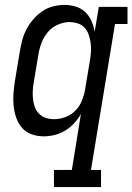

<svg xmlns="http://www.w3.org/2000/svg" viewBox="-20 -548 540 783"><path d="M200 215V145H273L310 -83Q298 -62 281.5 -44.5Q265 -27 245 -15Q225 -3 202.5 2.5Q180 8 158 8Q132 8 108.5 -0.5Q85 -9 69.5 -27Q54 -45 46 -68.5Q38 -92 35.5 -117Q33 -142 35 -167.5Q37 -193 41 -219L61 -339Q65 -362 71 -385Q77 -408 88.5 -429.5Q100 -451 116.5 -470Q133 -489 153 -502.5Q173 -516 196.5 -522Q220 -528 243 -528Q267 -528 289.5 -521Q312 -514 328 -498.5Q344 -483 353 -462.5Q362 -442 366 -419L383 -520H500V-450H449L351 145H392V215ZM200 -62Q223 -62 246.5 -70.5Q270 -79 287.5 -97Q305 -115 314 -137.5Q323 -160 327 -183L347 -303Q350 -321 351 -339Q352 -357 349.5 -374Q347 -391 341.5 -407Q336 -423 325 -435Q314 -447 297.5 -452.5Q281 -458 263 -458Q240 -458 216 -447.5Q192 -437 175.5 -417.5Q159 -398 150 -375Q141 -352 137 -328L117 -208Q114 -191 113.5 -174Q113 -157 115 -140.5Q117 -124 123 -109Q129 -94 140.5 -83Q152 -72 167.5 -67Q183 -62 200 -62Z"/></svg>

Font: Iosevka Curly Slab
Style: Italic
Weight: 400
Italic angle: -9°
Monospace: yes
Designer: Belleve Invis
Foundry: Belleve Invis
Version: Version 22.1.2; ttfautohint (v1.8.4)